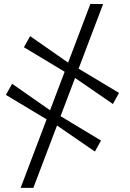

<svg xmlns="http://www.w3.org/2000/svg" viewBox="-20 -780 648 959"><path d="M83 158.5 431.5 -760.5 495 -759.5 146.5 158.5ZM454 -23 257 -158.5 216 -182 9.5 -306 40.5 -361.5 237 -224.5 274.5 -204.5 484.5 -78ZM544 -260.5 347 -396 306.5 -419.5 99.5 -544 130.5 -599.5 327 -462.5 364.5 -442 574.5 -316Z"/></svg>

Font: Merriweather 72pt Light
Style: Italic
Weight: 300
Italic angle: -7.8°
Version: Version 2.101